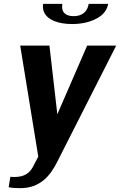

<svg xmlns="http://www.w3.org/2000/svg" viewBox="-20 -765 624 998"><path d="M85 -528 179 49 156 93C136 136 106 155 54 155C47 155 41 154 34 154L25 208C42 212 62 213 86 213C186 213 240 151 276 79L584 -528H433L278 -171L237 -528ZM204 -745C202 -730 203 -715 209 -702C226 -663 279 -640 356 -640C381 -640 405 -643 427 -648C484 -662 534 -692 542 -745H441C435 -704 406 -681 363 -681C320 -681 297 -702 304 -745Z"/></svg>

Font: Aerodynamic
Style: Obl
Weight: 500
Designer: Google
Version: Version 2.000980; 2014